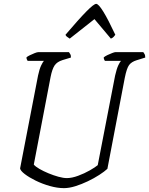

<svg xmlns="http://www.w3.org/2000/svg" viewBox="-20 -974 772 994"><path d="M311 0Q277 0 238 -11Q199 -22 164.5 -39Q130 -56 108 -73Q86 -90 84 -102L177 -583Q184 -616 193 -635Q202 -654 208 -659H123Q122 -661 119.5 -665.5Q117 -670 117 -677Q122 -682 134.5 -688Q147 -694 159.5 -699Q172 -704 178 -704H337Q339 -701 343.5 -694Q348 -687 347 -676L304 -663Q275 -654 262.5 -635Q250 -616 242 -576L155 -122Q163 -112 183.5 -100Q204 -88 230.5 -77Q257 -66 282.5 -59Q308 -52 326 -52Q352 -52 384.5 -64Q417 -76 445 -92Q473 -108 486 -119L576 -583Q584 -618 592.5 -636Q601 -654 607 -659H523Q522 -661 519.5 -665.5Q517 -670 517 -677Q524 -683 536.5 -689Q549 -695 561 -699.5Q573 -704 577 -704H722Q724 -700 728 -694.5Q732 -689 732 -676L687 -662Q661 -654 648.5 -637.5Q636 -621 626 -571L536 -100Q521 -86 494 -68.5Q467 -51 434.5 -35.5Q402 -20 370 -10Q338 0 311 0ZM341 -774Q332 -780 326.5 -784Q321 -788 319 -794Q389 -876 427.5 -915Q466 -954 478 -954Q502 -954 577 -794Q574 -790 569 -784Q564 -778 554 -774L469 -875Z"/></svg>

Font: Texturina Thin
Style: Italic
Weight: 100
Italic angle: -11°
Designer: Guillermo Torres Carreño
Foundry: Omnibus-Type
Version: Version 1.002; ttfautohint (v1.8.3)